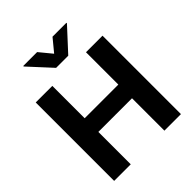

<svg xmlns="http://www.w3.org/2000/svg" viewBox="-257 -1107 1259 1259"><g transform="rotate(-45 373.0 -477.5)"><path d="M63.2 0V-727.3H217V-427.2H529.1V-727.3H682.5V0H529.1V-300.4H217V0ZM303.3 -954.5 374.6 -867.9 446 -954.5H574.9V-949.6L430.8 -793.3H318.2L174.4 -949.6V-954.5Z"/></g></svg>

Font: InterMG
Style: Bold
Weight: 700
Designer: Rasmus Andersson
Foundry: rsms
Version: Version 3.019;December 26, 2023;FontCreator 15.0.0.2955 64-b